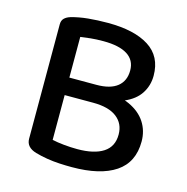

<svg xmlns="http://www.w3.org/2000/svg" viewBox="-96 -712 795 816"><g transform="rotate(15 301.5 -304.0)"><path d="M412 -353V-276H151V-353ZM307 -276 334 -335Q406 -335 453.5 -313Q501 -291 525 -254Q549 -217 549 -170Q549 -78 482 -33Q415 12 290 12Q264 12 236 10.5Q208 9 180.5 4.5Q153 0 129 -7Q84 -20 84 -58V-561Q84 -578 93.5 -587.5Q103 -597 119 -602Q153 -612 194 -616Q235 -620 281 -620Q397 -620 461.5 -579Q526 -538 526 -453Q526 -410 503.5 -375Q481 -340 433 -319.5Q385 -299 309 -299L301 -353Q362 -353 393 -378Q424 -403 424 -449Q424 -494 388 -517Q352 -540 282 -540Q251 -540 226.5 -537.5Q202 -535 182 -532V-79Q204 -74 234 -71Q264 -68 293 -68Q367 -68 407 -94Q447 -120 447 -173Q447 -221 411.5 -248.5Q376 -276 307 -276Z"/></g></svg>

Font: Baloo Tamma 2 Medium
Style: Regular
Weight: 500
Designer: Divya Kowshik, Shuchita Grover and Ek Type
Foundry: Ek Type
Version: Version 1.700